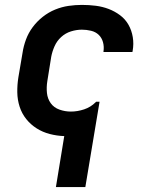

<svg xmlns="http://www.w3.org/2000/svg" viewBox="-20 -548 640 783"><path d="M208 215 242 7Q212 6 183 -1.5Q154 -9 129.5 -24.5Q105 -40 87 -62.5Q69 -85 60 -113Q51 -141 50.5 -171.5Q50 -202 55 -233L72 -333Q76 -360 86 -387Q96 -414 113.5 -437.5Q131 -461 154.5 -479.5Q178 -498 205 -509Q232 -520 259.5 -524Q287 -528 314 -528Q343 -528 370.5 -524.5Q398 -521 423 -511.5Q448 -502 469.5 -486Q491 -470 504 -447Q517 -424 521.5 -396.5Q526 -369 521 -341Q521 -340 520.5 -338.5Q520 -337 520 -336H402Q402 -337 402 -337.5Q402 -338 402 -338Q405 -358 400 -376Q395 -394 382.5 -406Q370 -418 351.5 -422.5Q333 -427 314 -427Q292 -427 269.5 -420Q247 -413 229.5 -397Q212 -381 202.5 -359.5Q193 -338 189 -317L173 -217Q169 -192 171.5 -168.5Q174 -145 187 -127Q200 -109 222.5 -101Q245 -93 269 -93Q296 -93 323 -102Q350 -111 370 -131L372 -133H386L328 215Z"/></svg>

Font: Iosevka SS04 Extended
Style: Bold Italic
Weight: 700
Width: 7
Italic angle: -9°
Monospace: yes
Designer: Belleve Invis
Foundry: Belleve Invis
Version: Version 19.0.0; ttfautohint (v1.8.4)